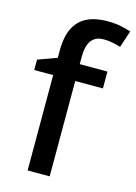

<svg xmlns="http://www.w3.org/2000/svg" viewBox="-117 -828 633 891"><g transform="rotate(15 200.0 -382.5)"><path d="M346 -458H213V0H107V-458H16V-508L107 -541V-575Q107 -644 128.5 -685.5Q150 -727 190 -746Q230 -765 287 -765Q322 -765 351 -759Q380 -753 400 -746L373 -665Q357 -670 336 -674.5Q315 -679 292 -679Q252 -679 232.5 -653Q213 -627 213 -574V-539H346Z"/></g></svg>

Font: Noto Sans Thai Medium
Style: Regular
Weight: 500
Designer: Monotype Design Team
Foundry: Monotype Imaging Inc.
Version: Version 2.001